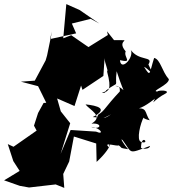

<svg xmlns="http://www.w3.org/2000/svg" viewBox="-48 -917 845 938"><path d="M249 -373 231 -436 316 -399 348 -499 355 -478 457 -546 463 -633C463 -607 483 -572 475 -568C500 -475 480 -476 461 -463C431 -466 470 -464 470 -475C543 -529 510 -477 522 -569C568 -425 566 -491 516 -497C553 -502 529 -444 539 -472C461 -389 465 -377 432 -357C401 -300 510 -369 491 -356C452 -329 449 -344 405 -345C485 -386 428 -401 370 -407C389 -380 462 -350 399 -313C454 -318 447 -280 397 -297C443 -294 465 -255 421 -274L297 -282L248 -165L295 -315ZM395 -825 303 -802 324 -754 196 -726 206 -763 182 -646 175 -622 122 -523 54 -518 138 -496 178 -415 165 -414 138 -365 118 -303 131 -279 18 -200 -10 -213 17 -130 48 -82 -28 -36 49 -9 94 -1 224 -16 266 1 260 -79 257 -59 290 -128 313 -250 422 -216 424 -126C519 -214 487 -244 485 -197C451 -227 524 -200 532 -207C554 -191 531 -196 578 -188C550 -220 537 -248 552 -231C600 -166 575 -164 685 -204C682 -185 643 -190 641 -195C642 -271 688 -208 641 -224C617 -231 638 -317 655 -346C643 -335 704 -326 684 -329C655 -368 678 -397 602 -385C634 -378 680 -413 709 -435C692 -397 698 -427 764 -462C782 -477 725 -477 721 -470C685 -470 778 -502 777 -530C743 -568 736 -627 705 -634C680 -556 689 -538 656 -590C677 -584 715 -525 677 -602C705 -647 627 -613 586 -680C618 -647 543 -562 538 -623C604 -608 554 -638 566 -666C513 -728 616 -720 509 -721L475 -764L479 -746L384 -687L300 -745L261 -730C266 -786 271 -842 276 -897L341 -868L437 -802Z"/></svg>

Font: Hussar Lance
Style: ExBdObl
Weight: 700
Foundry: Cannot Into Space Fonts, PlusOne Fonts
Version: Version 2.270